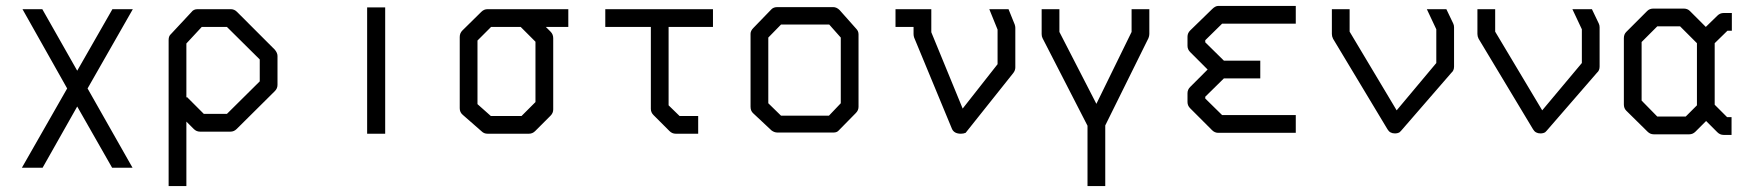

<svg xmlns="http://www.w3.org/2000/svg" viewBox="-20 -501 5944 649"><path d="M360 -470H429L276 -202L428 66H359L241 -141L124 66H54L207 -202L56 -470H123L241 -262Z M610 -171 612 -173 669 -116H747L858 -226V-300L747 -410H662L610 -354ZM610 -90V128H550V-366Q550 -379.5 558 -386L627 -460Q634 -470 648 -470H760Q772 -470 781 -461L909 -333Q918 -322 918 -312V-214Q918 -202 909 -193L780 -65Q771 -56 759 -56H656Q644 -56 635 -65Z M1221 -476H1282V-49H1221Z M1628 -470H1901V-410H1825L1841 -394Q1850 -385 1850 -372V-131Q1850 -119 1841 -110L1789 -58Q1780 -49 1768 -49H1628Q1616 -49 1608 -57L1544 -113Q1534 -121.5 1534 -135V-376Q1534 -389 1543 -398L1607 -461Q1616 -470 1628 -470ZM1740 -410H1640L1594 -364V-149L1639 -109H1743L1790 -156V-360Z M2026 -410V-470H2390V-410H2240V-145L2277 -109H2340V-49H2264Q2252 -49 2243 -58L2189 -112Q2180 -121 2180 -133V-410Z M2577 -374V-152L2620 -110H2782L2822 -152V-374L2783 -418H2620ZM2527 -407 2588 -470Q2595 -477 2608 -477H2796Q2808 -477 2818 -467L2874 -404Q2882 -396 2882 -385V-140Q2882 -128 2873 -119L2815 -60Q2809 -53 2797.5 -53H2794H2608Q2597.5 -53 2588 -60L2526 -118Q2517 -126 2517 -140V-387Q2517 -397 2527 -407Z M3389 -470 3410 -418Q3412 -412 3412 -407V-273Q3412 -263 3405 -254L3244 -52Q3236.5 -49 3228 -49Q3205.5 -49 3198 -65L3070 -374Q3068 -380 3068 -386V-410H3007V-470H3128V-392L3234 -134L3352 -284V-401L3324 -470Z M3501 -470H3561V-393L3686 -150L3805 -393V-470H3865V-386Q3865 -379.5 3862 -372L3716 -77V128H3656V-76L3504 -372Q3501 -378 3501 -386Z M4360 -52H4098Q4086 -52 4077 -61L4003 -135Q3994 -144 3994 -156V-186Q3994 -198 4003 -207L4062 -266L4003 -325Q3994 -334 3994 -346V-377Q3994 -389 4003 -398L4077 -470Q4088 -481 4098 -481H4360V-421H4111L4054 -365V-358L4117 -296H4240V-236H4117L4054 -174V-168L4111 -112H4360Z M4869 -470 4892 -422Q4895 -416 4895 -409V-276Q4895 -262.5 4886 -255L4716 -59L4711 -54Q4704.5 -50 4695 -50Q4678 -50 4670 -64L4486 -370Q4482 -378 4482 -386V-470H4542V-394L4701 -128L4835 -288V-402L4803 -470Z M5361 -470 5384 -422Q5387 -416 5387 -409V-276Q5387 -262.5 5378 -255L5208 -59L5203 -54Q5196.5 -50 5187 -50Q5170 -50 5162 -64L4978 -370Q4974 -378 4974 -386V-470H5034V-394L5193 -128L5327 -288V-402L5295 -470Z M5776 -147 5818 -105H5833V-45H5806Q5794 -45 5785 -54L5747 -92L5711 -56Q5702 -47 5690 -47H5570Q5558 -47 5549 -56L5477 -127Q5469 -135 5469 -148V-372Q5469 -385 5477 -393L5548 -464Q5556 -472 5569 -472H5671Q5684 -472 5692 -464L5746 -410L5785 -448Q5794 -457 5806 -457H5834V-397H5819L5776 -355ZM5716 -145V-355L5659 -412H5582L5529 -359V-161L5582 -107H5678Z"/></svg>

Font: IBM 3270 Semi-Condensed
Style: Condensed
Weight: 400
Monospace: yes
Version: Version 2.3.1